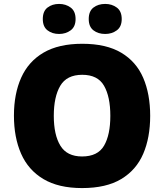

<svg xmlns="http://www.w3.org/2000/svg" viewBox="-20 -948 837 978"><path d="M745 -358Q745 -247 709.5 -164.5Q674 -82 597.5 -36Q521 10 398 10Q278 10 201 -36Q124 -82 87.5 -165Q51 -248 51 -359Q51 -470 88 -552.5Q125 -635 202 -680Q279 -725 399 -725Q521 -725 597.5 -679.5Q674 -634 709.5 -551.5Q745 -469 745 -358ZM254 -358Q254 -261 287.5 -206Q321 -151 398 -151Q478 -151 510 -206Q542 -261 542 -358Q542 -455 510 -511Q478 -567 399 -567Q320 -567 287 -511Q254 -455 254 -358ZM198 -851Q198 -891 222 -909.5Q246 -928 281 -928Q315 -928 340 -909.5Q365 -891 365 -851Q365 -812 340 -793.5Q315 -775 281 -775Q246 -775 222 -793.5Q198 -812 198 -851ZM432 -851Q432 -891 456 -909.5Q480 -928 516 -928Q550 -928 575 -909.5Q600 -891 600 -851Q600 -812 575 -793.5Q550 -775 516 -775Q480 -775 456 -793.5Q432 -812 432 -851Z"/></svg>

Font: Noto Sans Cherokee Black
Style: Regular
Weight: 900
Designer: Monotype Design Team
Foundry: Monotype Imaging Inc.
Version: Version 2.001; ttfautohint (v1.8.4.7-5d5b)